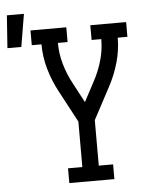

<svg xmlns="http://www.w3.org/2000/svg" viewBox="-149 -862 705 908"><g transform="rotate(-5 203.5 -408.0)"><path d="M143 0V-70H211V-286L130 -438Q102 -490 85.5 -548Q69 -606 69 -665H23V-735H193V-665H147Q147 -614 161 -565Q175 -516 199 -471L250 -375L301 -471Q325 -516 339 -565Q353 -614 353 -665H307V-735H477V-665H431Q431 -606 414.5 -548Q398 -490 370 -438L289 -286V-70H357V0ZM-93 -661 -82 -816H-1L-27 -661Z"/></g></svg>

Font: Iosevka Curly Slab
Style: Regular
Weight: 400
Monospace: yes
Designer: Belleve Invis
Foundry: Belleve Invis
Version: Version 22.1.2; ttfautohint (v1.8.4)